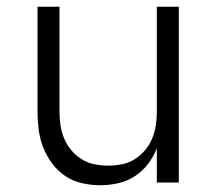

<svg xmlns="http://www.w3.org/2000/svg" viewBox="-20 -540 640 568"><path d="M277 8Q250 8 223 2Q196 -4 173.5 -19Q151 -34 134.5 -56Q118 -78 108 -103.5Q98 -129 94.5 -156Q91 -183 91 -210V-520H156V-210Q156 -190 159 -169.5Q162 -149 170 -130Q178 -111 191 -95.5Q204 -80 221.5 -69Q239 -58 259.5 -54Q280 -50 300 -50Q320 -50 340.5 -54Q361 -58 378.5 -69Q396 -80 409 -95.5Q422 -111 430 -130Q438 -149 441 -169.5Q444 -190 444 -210V-520H509V0H444V-101Q434 -76 417.5 -54.5Q401 -33 378.5 -18.5Q356 -4 329.5 2Q303 8 277 8Z"/></svg>

Font: Iosevka Custom Light Extended
Style: Regular
Weight: 300
Width: 7
Monospace: yes
Designer: Belleve Invis
Foundry: Belleve Invis
Version: Version 11.2.4; ttfautohint (v1.8.4)